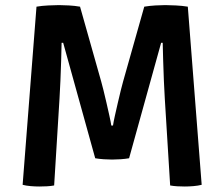

<svg xmlns="http://www.w3.org/2000/svg" viewBox="-20 -708 858 734"><path d="M119.5 -682.5Q140 -686 164.5 -687.2Q189 -688.5 205.5 -688.5Q222 -688.5 243.8 -687.2Q265.5 -686 286 -682.5L367 -396Q370 -385.5 375.5 -363.5Q381 -341.5 387 -315.2Q393 -289 398.2 -265.5Q403.5 -242 405.5 -228H412Q414 -242 419.2 -265.5Q424.5 -289 430.5 -315.2Q436.5 -341.5 442 -363.5Q447.5 -385.5 450.5 -396L531.5 -682.5Q553 -686 574.2 -687.2Q595.5 -688.5 612 -688.5Q628.5 -688.5 652.5 -687.2Q676.5 -686 698 -682.5L751 -1.5Q737.5 2 719.8 3.5Q702 5 686.5 5Q672 5 658.2 4.2Q644.5 3.5 630.5 1L610 -331Q608 -361.5 606.5 -399.5Q605 -437.5 603.8 -475.8Q602.5 -514 602 -544.5H596L473.5 -103Q459.5 -100.5 440.8 -99.2Q422 -98 408.5 -98Q395 -98 376.5 -99.2Q358 -100.5 344 -103L221.5 -544.5H215.5Q215 -514 213.8 -475.8Q212.5 -437.5 211 -399.5Q209.5 -361.5 207.5 -331L187 1Q173.5 3.5 159.2 4.2Q145 5 130 5Q114.5 5 97 3.5Q79.5 2 66.5 -1.5Z"/></svg>

Font: Signika Negative SemiBold
Style: Regular
Weight: 600
Designer: Anna Giedryś
Foundry: Anna Giedryś
Version: Version 2.000; ttfautohint (v1.8.3) -l 8 -r 50 -G 200 -x 9 -